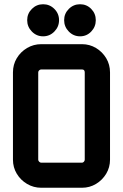

<svg xmlns="http://www.w3.org/2000/svg" viewBox="-20 -884 579 904"><path d="M431 -789Q431 -758 409.5 -735.5Q388 -713 357 -713Q326 -713 304 -735.5Q282 -758 282 -789Q282 -820 304 -842Q326 -864 357 -864Q388 -864 409.5 -842Q431 -820 431 -789ZM258 -789Q258 -758 236 -735.5Q214 -713 183 -713Q152 -713 130 -735.5Q108 -758 108 -789Q108 -820 130 -842Q152 -864 183 -864Q214 -864 236 -842Q258 -820 258 -789ZM498 -132Q498 -96 480 -66Q462 -36 432 -18Q402 0 366 0H174Q138 0 107.5 -18Q77 -36 59 -66Q41 -96 41 -132V-543Q41 -580 59 -610Q77 -640 107.5 -658Q138 -676 174 -676H366Q402 -676 432 -658Q462 -640 480 -610Q498 -580 498 -543ZM379 -132V-543Q379 -557 366 -557H174Q169 -557 164.5 -553Q160 -549 160 -543V-132Q160 -127 164.5 -122.5Q169 -118 174 -118H366Q371 -118 375 -122.5Q379 -127 379 -132Z"/></svg>

Font: Monomaniac One
Style: Regular
Weight: 400
Version: Version 1.000; ttfautohint (v1.8.3)